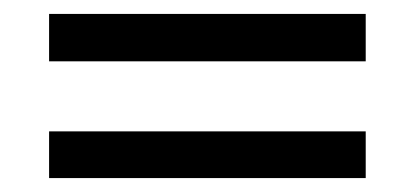

<svg xmlns="http://www.w3.org/2000/svg" viewBox="-20 -449 590 273"><path d="M500 -262.2V-195.8H49.8V-262.2ZM500 -429.2V-361.8H49.8V-429.2Z"/></svg>

Font: Resagokr
Style: Bold
Weight: 600
Designer: gluk
Foundry: gluk
Version: Version 0.95